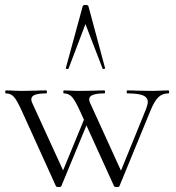

<svg xmlns="http://www.w3.org/2000/svg" viewBox="-20 -750 707 773"><path d="M658 -374Q634 -374 618 -359Q602 -344 586 -305L461 -1Q460 3 450 3Q440 3 439 -1L328 -245L227 -1Q226 3 216 3Q206 3 205 -1L68 -303Q48 -347 35.5 -360.5Q23 -374 4 -374Q1 -374 1 -380Q1 -386 4 -386Q24 -386 35 -385L65 -384L123 -385Q138 -386 166 -386Q169 -386 169 -380Q169 -374 166 -374Q137 -374 121.5 -368.5Q106 -363 106 -350Q106 -343 110 -335L234 -64L318 -268L302 -303Q282 -347 269 -360.5Q256 -374 237 -374Q235 -374 235 -380Q235 -386 237 -386L269 -385Q279 -384 299 -384L362 -385Q376 -386 400 -386Q403 -386 403 -380Q403 -374 400 -374Q339 -374 339 -350Q339 -343 343 -335L467 -63L568 -311Q575 -330 575 -339Q575 -358 555.5 -366Q536 -374 492 -374Q490 -374 490 -380Q490 -386 492 -386Q519 -386 533 -385L593 -384L628 -385Q637 -386 658 -386Q661 -386 661 -380Q661 -374 658 -374ZM393 -474 324 -653 256 -474Q256 -472 252 -472Q249 -472 246.5 -473.5Q244 -475 245 -476L313 -725Q314 -730 324 -730Q335 -730 336 -725L403 -476Q405 -474 399.5 -472.5Q394 -471 393 -474Z"/></svg>

Font: Cormorant Garamond Light
Style: Regular
Weight: 300
Designer: Christian Thalmann (Catharsis Fonts)
Version: Version 3.000